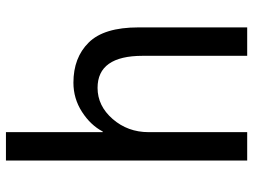

<svg xmlns="http://www.w3.org/2000/svg" viewBox="-118 -692 811 614"><g transform="rotate(-90 287.0 -385.5)"><path d="M80.1 0V-771.5H170.9V-461.9H172.9Q193.4 -501 235.8 -528.3Q278.3 -555.7 329.1 -555.7Q409.2 -555.7 457.5 -506.8Q505.9 -458 505.9 -347.7V0H415V-334Q415 -478.5 312.5 -478.5Q254.9 -478.5 212.9 -430.2Q170.9 -381.8 170.9 -315.4V0Z"/></g></svg>

Font: Gothic A1 Medium
Style: Regular
Weight: 500
Designer: HanYang I&C Co.,Ltd.
Foundry: HanYang I&C Co.,Ltd.
Version: Version 2.50